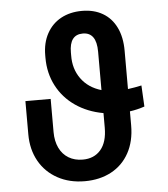

<svg xmlns="http://www.w3.org/2000/svg" viewBox="-52 -764 718 821"><g transform="rotate(-5 307.0 -353.5)"><path d="M497.1 -271V-210.9Q497.1 -142.6 469.7 -92.8Q442.4 -43 393.1 -16.6Q343.8 9.8 279.3 9.8Q213.4 9.8 162.6 -18.1Q111.8 -45.9 83.7 -95.9Q55.7 -146 55.7 -210.9V-353.5H164.1V-210.9Q164.1 -172.4 178 -143.3Q191.9 -114.3 217.8 -98.6Q243.7 -83 278.3 -83Q327.6 -83 355.7 -116Q383.8 -148.9 383.8 -210.9V-273.4Q315.9 -285.6 264.6 -321Q213.4 -356.4 185.3 -410.4Q157.2 -464.4 157.2 -530.3V-541Q157.2 -594.7 179 -634.5Q200.7 -674.3 239.7 -695.6Q278.8 -716.8 330.1 -716.8Q381.3 -716.8 418.9 -694.8Q456.5 -672.9 476.8 -631.1Q497.1 -589.4 497.1 -531.2V-366.7Q527.3 -370.6 555.7 -377L560.5 -286.1Q528.8 -275.4 497.1 -271ZM383.8 -372.1V-537.1Q383.8 -620.1 325.2 -620.1Q267.6 -620.1 267.6 -543.9V-531.2Q266.6 -473.6 297.1 -431.2Q327.6 -388.7 383.8 -372.1Z"/></g></svg>

Font: Pretendard Medium
Style: Regular
Weight: 500
Designer: Base glyphs from Inter by Rasmus Andersson; Hangeul glyphs from Noto Sans CJK(Source Han Sans) by Jang Soo-young and Kan
Foundry: Kil Hyung-jin
Version: Version 1.309